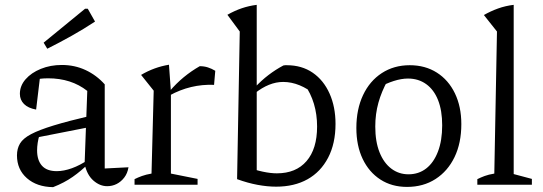

<svg xmlns="http://www.w3.org/2000/svg" viewBox="-20 -762 2238 792"><path d="M422 6Q392 6 365.5 -17Q339 -40 329 -85L340 -387Q274 -439 178 -439Q159 -439 140 -436.5Q121 -434 104 -430L146 -452L129 -310Q96 -316 79 -333Q62 -350 62 -375Q62 -408 85.5 -435Q109 -462 148.5 -478Q188 -494 235 -494Q288 -494 333 -473Q378 -452 412 -414V-67L510 -72Q506 -47 492.5 -29.5Q479 -12 461 -3Q443 6 422 6ZM199 10Q132 9 91 -27Q50 -63 50 -121Q50 -149 62.5 -170Q75 -191 108 -208.5Q141 -226 201.5 -244.5Q262 -263 356 -285V-239L117 -192L143 -205Q138 -190 135.5 -173Q133 -156 133 -142Q133 -101 153 -78.5Q173 -56 214 -56Q243 -56 276.5 -68Q310 -80 347 -105V-89Q315 -57 280 -32.5Q245 -8 199 10ZM175 -561 160 -586 331 -726H342L372 -673Q325 -642 275 -614Q225 -586 175 -561Z M863 -412Q766 -416 679 -368V-385Q707 -418 738 -443.5Q769 -469 804 -489Q822 -489 837.5 -484Q853 -479 868 -470ZM535 0V-23Q549 -30 565.5 -36Q582 -42 605 -46L614 -388L562 -453Q616 -485 677 -495L685 -384V-46L795 -24V0Z M958 -23 992 -75Q1031 -61 1063.5 -54Q1096 -47 1122 -47Q1201 -47 1244.5 -97.5Q1288 -148 1288 -240Q1288 -290 1275 -333.5Q1262 -377 1236 -414L1283 -369Q1216 -424 1148 -424Q1090 -424 1031 -377L1030 -400Q1058 -430 1087.5 -452.5Q1117 -475 1149 -492Q1153 -493 1156.5 -493Q1160 -493 1163 -493Q1225 -493 1270 -462Q1315 -431 1339.5 -376Q1364 -321 1364 -251Q1364 -170 1333.5 -111.5Q1303 -53 1248.5 -22.5Q1194 8 1119 8Q1083 8 1042.5 0.5Q1002 -7 958 -23ZM958 -23 969 -632 918 -701Q948 -718 977.5 -728Q1007 -738 1039 -742V-38Z M1659 9Q1596 9 1549 -21.5Q1502 -52 1476 -106.5Q1450 -161 1450 -234Q1450 -311 1477.5 -369.5Q1505 -428 1555 -460.5Q1605 -493 1670 -493Q1734 -493 1782 -462.5Q1830 -432 1856.5 -377Q1883 -322 1883 -250Q1883 -172 1855 -114Q1827 -56 1776.5 -23.5Q1726 9 1659 9ZM1665 -43Q1707 -43 1738 -67Q1769 -91 1786.5 -136.5Q1804 -182 1804 -245Q1804 -306 1787 -349Q1770 -392 1738 -415Q1706 -438 1663 -438Q1636 -438 1604.5 -428Q1573 -418 1536 -398L1579 -430Q1554 -385 1541 -338.5Q1528 -292 1528 -240Q1528 -178 1545.5 -134Q1563 -90 1594 -66.5Q1625 -43 1665 -43Z M1949 0V-23Q1963 -30 1979 -36Q1995 -42 2019 -46L2030 -632L1976 -700Q2004 -716 2034.5 -727Q2065 -738 2099 -742V-44L2174 -24V0Z"/></svg>

Font: Piazzolla 24pt
Style: Regular
Weight: 400
Designer: Juan Pablo del Peral
Foundry: Huerta Tipografica
Version: Version 2.005